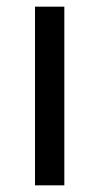

<svg xmlns="http://www.w3.org/2000/svg" viewBox="-20 -556 298 576"><path d="M173 0H85V-536H173Z"/></svg>

Font: Noto Sans Test
Style: Regular
Weight: 400
Version: Version 1.002; ttfautohint (v1.8.4.7-5d5b)